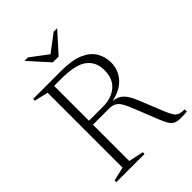

<svg xmlns="http://www.w3.org/2000/svg" viewBox="-244 -975 1093 1093"><g transform="rotate(-45 303.0 -428.0)"><path d="M38 -656V-670H268Q351.5 -670 402.5 -647.8Q453.5 -625.5 476.2 -587.5Q499 -549.5 499 -503Q499 -443.5 460.5 -400Q422 -356.5 349.5 -342Q389.5 -337.5 413 -314Q436.5 -290.5 458 -236.5L515 -95.5Q529 -61 540.2 -44.5Q551.5 -28 566.5 -23Q581.5 -18 606 -18V0Q569 2.5 546 1.5Q523 0.5 508.5 -8.2Q494 -17 483 -36.2Q472 -55.5 458.5 -89.5L406 -222Q390.5 -262 377.2 -284.5Q364 -307 347 -316.2Q330 -325.5 303 -325.5H175V-33.5L265 -14V0H38V-14L121.5 -33.5V-636.5ZM289.5 -357.5Q355.5 -357.5 398.5 -393.5Q441.5 -429.5 441.5 -499.5Q441.5 -564 395 -601Q348.5 -638 230.5 -638H175V-357.5ZM419.5 -858 311.5 -738H264.5L156.5 -858H184.5L288 -780L391.5 -858Z"/></g></svg>

Font: Newsreader Text Light
Style: Regular
Weight: 300
Designer: Hugues Gentile
Foundry: Production Type
Version: Version 1.002